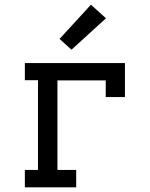

<svg xmlns="http://www.w3.org/2000/svg" viewBox="-20 -799 640 819"><path d="M86 0V-74H142V-457H86V-530H513V-385H431V-456H225V-74H305V0ZM285 -587 234 -633 368 -779 432 -721Z"/></svg>

Font: Iosevka Curly Slab Extended
Style: Regular
Weight: 400
Width: 7
Monospace: yes
Designer: Belleve Invis
Foundry: Belleve Invis
Version: Version 11.1.0; ttfautohint (v1.8.3)